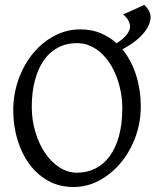

<svg xmlns="http://www.w3.org/2000/svg" viewBox="-20 -750 640 785"><path d="M480 -307.1Q480 -340.8 473.9 -373.8Q467.8 -406.7 456.5 -436.3Q445.3 -465.8 429 -491Q412.6 -516.1 392.1 -534.4Q371.6 -552.7 347.2 -563.2Q322.8 -573.7 294.9 -573.7Q251.5 -573.7 217 -555.4Q182.6 -537.1 158.9 -503.2Q135.3 -469.2 122.6 -420.9Q109.9 -372.6 109.9 -313Q109.9 -258.3 124.8 -209.5Q139.6 -160.6 164.8 -123.8Q189.9 -86.9 223.6 -65.4Q257.3 -43.9 294.9 -43.9Q335.4 -43.9 369.4 -60.8Q403.3 -77.6 428 -110.8Q452.6 -144 466.3 -193.4Q480 -242.7 480 -307.1ZM595.7 -679.7Q595.7 -668 590.3 -652.8Q585 -637.7 571.8 -620.4Q558.6 -603 536.4 -584.7Q514.2 -566.4 480.5 -548.3Q517.6 -502.9 536.6 -442.1Q555.7 -381.3 555.7 -315.9Q555.7 -249.5 533.7 -189.7Q511.7 -129.9 473.9 -84.5Q436 -39.1 386.2 -12.2Q336.4 14.6 280.8 14.6Q222.2 14.6 176.3 -11.2Q130.4 -37.1 98.9 -80.6Q67.4 -124 50.8 -180.7Q34.2 -237.3 34.2 -298.8Q34.2 -365.2 55.7 -425.3Q77.1 -485.4 114.3 -530.8Q151.4 -576.2 201.4 -603Q251.5 -629.9 309.1 -629.9Q354 -629.9 390.6 -614.7Q427.2 -599.6 456.5 -573.2Q485.8 -591.3 498.8 -609.4Q511.7 -627.4 511.7 -640.1Q511.7 -654.3 504.4 -667Q497.1 -679.7 483.4 -690.9L570.3 -730Q581.5 -719.2 588.6 -706.5Q595.7 -693.8 595.7 -679.7Z"/></svg>

Font: Gentium Basic
Style: Regular
Weight: 400
Designer: J. Victor Gaultney and Annie Olsen
Foundry: SIL International
Version: Version 1.100